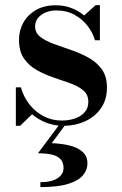

<svg xmlns="http://www.w3.org/2000/svg" viewBox="-20 -490 486 763"><path d="M43 10V-143H63Q74 -104 97.8 -74.2Q121.5 -44.5 154 -27.8Q186.5 -11 225.5 -11Q254 -11 278 -19.2Q302 -27.5 316.5 -44Q331 -60.5 331 -85.5Q331 -114 311 -130.8Q291 -147.5 259.8 -158.8Q228.5 -170 193.5 -181.8Q158.5 -193.5 127 -211Q95.5 -228.5 75.5 -257Q55.5 -285.5 55.5 -332Q55.5 -368.5 72.5 -399.5Q89.5 -430.5 122.2 -449.8Q155 -469 202 -469Q236.5 -469 264.5 -457.8Q292.5 -446.5 314.5 -428.5L360 -469.5H377V-330H357.5Q348.5 -360.5 328 -387.2Q307.5 -414 276.2 -431.2Q245 -448.5 203 -448.5Q180 -448.5 161.2 -440.5Q142.5 -432.5 131 -418.5Q119.5 -404.5 119.5 -385Q119.5 -359.5 140.2 -343.5Q161 -327.5 193.5 -315.5Q226 -303.5 262.5 -291.2Q299 -279 331.5 -261Q364 -243 384.5 -214.8Q405 -186.5 405 -142.5Q405 -93.5 381 -59.5Q357 -25.5 317.8 -7.8Q278.5 10 232.5 10Q196 10 164.2 -2.2Q132.5 -14.5 107.5 -36L60 10ZM140.5 253.5V234Q185 234 208.8 218.2Q232.5 202.5 232.5 177.5Q232.5 153.5 218.8 140.8Q205 128 182 123.5Q159 119 131 119L218.5 1.5H243L185.5 79Q227.5 80.5 259.5 89Q291.5 97.5 309.5 114.8Q327.5 132 327.5 160Q327.5 185 309.8 206.5Q292 228 251 240.8Q210 253.5 140.5 253.5Z"/></svg>

Font: Bodoni Moda 11pt SemiBold
Style: Regular
Weight: 600
Designer: Owen Earl
Foundry: indestructible type
Version: Version 2.004